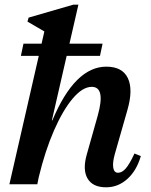

<svg xmlns="http://www.w3.org/2000/svg" viewBox="-20 -785 642 818"><path d="M20 0 169 -651 97 -693 102 -710 292 -765H314L201 -272H203Q299 -501 433 -501Q501 -501 524.5 -452.5Q548 -404 523 -317L469 -128Q459 -92 462.5 -70.5Q466 -49 483 -49Q500 -49 516 -67.5Q532 -86 553 -131L580 -120Q562 -58 522.5 -22.5Q483 13 432 13Q375 13 353 -24.5Q331 -62 350 -128L396 -291Q431 -415 371 -415Q332 -415 290 -365.5Q248 -316 210 -229Q172 -142 145 -30L139 0ZM69 -547 80 -599H417L406 -547Z"/></svg>

Font: Platypi Medium
Style: Italic
Weight: 500
Italic angle: -13°
Designer: David Sargent
Foundry: Bolt Cutter Type
Version: Version 1.200; ttfautohint (v1.8.4.7-5d5b)